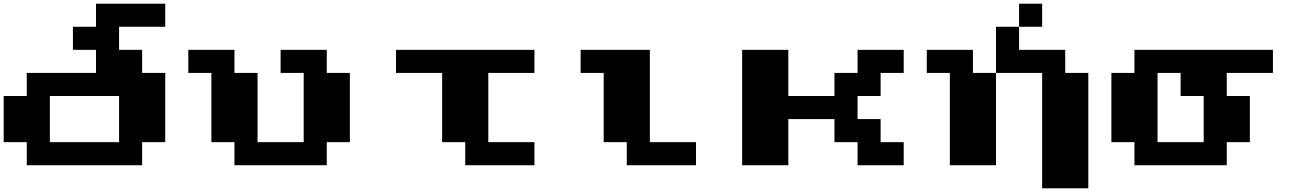

<svg xmlns="http://www.w3.org/2000/svg" viewBox="-20 -1020 7040 1040"><path d="M125 -125V-250H0V-500H125V-625H500V-750H375V-875H500V-1000H875V-875H625V-750H750V-625H875V-250H750V-125ZM250 -250H625V-500H250Z M1250 -125V-250H1125V-625H1000V-750H1250V-625H1375V-250H1625V-625H1500V-750H1750V-625H1875V-250H1750V-125Z M2500 -125V-250H2375V-625H2125V-750H2875V-625H2625V-250H2875V-125Z M3375 -125V-250H3250V-625H3125V-750H3500V-250H3750V-125Z M4000 -125V-750H4250V-500H4500V-625H4625V-750H4875V-625H4750V-500H4625V-375H4750V-250H4875V-125H4625V-250H4500V-375H4250V-125Z M5625 -875H5500V-1000H5625ZM5875 -625V0H5625V-625H5375V-875H5500V-750H5750V-625ZM5250 -625H5375V-125H5125V-625H5000V-750H5250Z M6125 -125V-250H6000V-625H6125V-750H6875V-625H6625V-500H6750V-250H6625V-125ZM6250 -250H6500V-500H6375V-625H6250Z"/></svg>

Font: Press Start 2P
Style: Regular
Weight: 400
Designer: CodeMan38
Foundry: CodeMan38
Version: Version 3.000